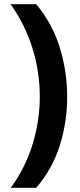

<svg xmlns="http://www.w3.org/2000/svg" viewBox="-20 -734 379 912"><path d="M299 -274Q299 -153 263.5 -41.5Q228 70 152 158H31Q99 66 134 -46.5Q169 -159 169 -275Q169 -394 133.5 -507Q98 -620 30 -714H152Q228 -623 263.5 -509.5Q299 -396 299 -274Z"/></svg>

Font: Noto Sans Vithkuqi
Style: Bold
Weight: 700
Version: Version 1.001; ttfautohint (v1.8.4.7-5d5b)